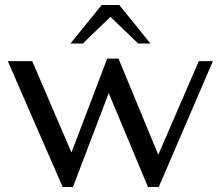

<svg xmlns="http://www.w3.org/2000/svg" viewBox="-20 -733 877 763"><path d="M11 -490H108L264 -127L406 -500H451L609 -118L770 -490H826L611 10H568L412 -363L270 10H229ZM384 -713H454L578 -560H529L419 -666L309 -560H260Z"/></svg>

Font: Fahkwang
Style: Regular
Weight: 400
Version: Version 1.000; ttfautohint (v1.6)